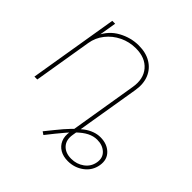

<svg xmlns="http://www.w3.org/2000/svg" viewBox="-185 -696 1062 1062"><g transform="rotate(45 346.0 -165.0)"><path d="M490.2 200.2Q454.1 200.2 428.2 185.1Q402.3 169.9 390.4 142.6Q378.4 115.2 384.8 78.1L402.3 -29.3H424.8L407.2 78.1Q399.4 124 424.3 150.9Q449.2 177.7 494.1 177.7Q537.1 177.7 569.8 153.8Q602.5 129.9 609.4 89.8Q616.2 49.8 590.1 25.4Q564 1 521.5 1Q493.7 1 465.8 14.9Q438 28.8 406 60.1Q374 91.3 332.5 143.6L293 193.4L275.4 181.6L316.4 130.9Q383.3 47.4 430.4 12.9Q477.5 -21.5 524.9 -21.5Q577.1 -21.5 608.6 9.3Q640.1 40 631.8 89.8Q623.5 139.6 583 169.9Q542.5 200.2 490.2 200.2ZM108.4 -341.8 51.8 0H29.3L115.7 -522.5H138.2L118.7 -405.3L112.8 -405.8Q141.1 -468.3 197.8 -499.3Q254.4 -530.3 315.9 -530.3Q372.6 -530.3 411.9 -506.3Q451.2 -482.4 468.5 -440.2Q485.8 -397.9 476.6 -341.8L419.9 0H397.5L454.1 -343.3Q466.8 -417.5 428.2 -462.6Q389.6 -507.8 315.4 -507.8Q264.6 -507.8 220.2 -486.3Q175.8 -464.8 146 -427.2Q116.2 -389.6 108.4 -341.8Z"/></g></svg>

Font: Inter 28pt Thin
Style: Italic
Weight: 250
Italic angle: -9.3988°
Designer: Rasmus Andersson
Foundry: rsms
Version: Version 4.001;git-66647c0bb